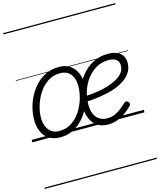

<svg xmlns="http://www.w3.org/2000/svg" viewBox="-173 -1010 1259 1510"><g transform="rotate(-15 456.5 -255.0)"><path d="M224 19Q170 19 133 -4.5Q96 -28 77.5 -70.5Q59 -113 59 -167Q59 -211 70.5 -259.5Q82 -308 106 -354Q130 -400 165.5 -437.5Q201 -475 249 -497Q297 -519 356 -519Q405 -519 440.5 -496Q476 -473 495.5 -432.5Q515 -392 515 -339Q515 -298 503 -249.5Q491 -201 468 -153.5Q445 -106 410 -67Q375 -28 328.5 -4.5Q282 19 224 19ZM230 -31Q288 -31 332 -61Q376 -91 405.5 -138Q435 -185 449.5 -237Q464 -289 464 -334Q464 -376 451 -406Q438 -436 412.5 -452.5Q387 -469 349 -469Q293 -469 249 -439.5Q205 -410 175.5 -364Q146 -318 130.5 -266Q115 -214 115 -170Q115 -128 128.5 -96.5Q142 -65 167.5 -48Q193 -31 230 -31ZM613 19Q558 19 523 -6.5Q488 -32 471 -75Q454 -118 454 -172Q454 -239 475.5 -301Q497 -363 536.5 -412.5Q576 -462 631 -490.5Q686 -519 752 -519Q798 -519 827.5 -505Q857 -491 871.5 -467.5Q886 -444 886 -413Q886 -367 863 -332Q840 -297 799.5 -272Q759 -247 707.5 -231.5Q656 -216 598.5 -208Q541 -200 484 -198L496 -243Q545 -245 593 -252Q641 -259 683.5 -272Q726 -285 758.5 -303.5Q791 -322 810 -347Q829 -372 829 -403Q829 -437 807.5 -453.5Q786 -470 746 -470Q689 -470 644 -444Q599 -418 567 -375Q535 -332 518.5 -279.5Q502 -227 502 -173Q502 -124 517 -92.5Q532 -61 558 -45.5Q584 -30 618 -30Q655 -30 684.5 -43.5Q714 -57 737 -76Q760 -95 779 -113Q788 -121 796 -120Q804 -119 811 -112Q818 -105 819.5 -96.5Q821 -88 813 -79Q790 -55 759 -32Q728 -9 691.5 5Q655 19 613 19ZM0 369H913V379H0ZM0 -20H913V0H0ZM0 -505H913V-500H0ZM0 -889H913V-879H0Z"/></g></svg>

Font: Playwrite HR Guides
Style: Regular
Weight: 400
Designer: Veronika Burian, José Scaglione
Foundry: TypeTogether
Version: Version 1.003